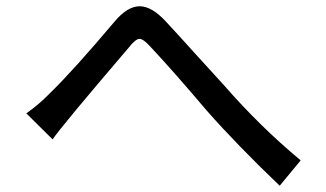

<svg xmlns="http://www.w3.org/2000/svg" viewBox="-20 -641 1040 613"><path d="M873 -48Q735 -180 640 -288Q535 -412 461 -491Q438 -517 425 -517Q412 -516 391 -489Q173 -234 148 -196L64 -279Q104 -307 140 -344Q214 -416 344 -570Q386 -621 426 -621Q464 -621 508 -574Q549 -530 602 -471L695 -369Q810 -237 940 -129Z"/></svg>

Font: LXGW 975 Gothic SC
Style: Regular
Weight: 400
Version: Version 2.01;February 25, 2021